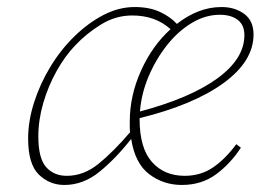

<svg xmlns="http://www.w3.org/2000/svg" viewBox="-20 -513 745 546"><path d="M89 -125Q89 -63 111 -38Q133 -13 170 -13Q218 -13 260 -47Q302 -81 350 -137Q349 -144 349 -151.5Q349 -159 349 -167Q349 -241 381 -312Q413 -383 465 -430Q422 -469 356 -469Q309 -469 267.5 -443.5Q226 -418 194 -384Q165 -354 141 -311Q117 -268 103 -220Q89 -172 89 -125ZM605 -471Q564 -471 525 -447.5Q486 -424 454.5 -384Q423 -344 402.5 -295.5Q382 -247 378 -196Q521 -234 598 -290Q675 -346 675 -413Q675 -442 656 -456.5Q637 -471 605 -471ZM497 13Q445 13 404.5 -17.5Q364 -48 353 -118Q310 -63 263.5 -25Q217 13 163 13Q121 13 90.5 -16.5Q60 -46 60 -119Q60 -169 77 -222Q94 -275 123.5 -323.5Q153 -372 192 -410Q231 -448 274.5 -470.5Q318 -493 363 -493Q405 -493 435 -479Q465 -465 483 -445Q512 -468 544 -480.5Q576 -493 610 -493Q648 -493 674.5 -473.5Q701 -454 701 -415Q701 -339 616 -277Q531 -215 377 -177V-174Q377 -92 412 -52.5Q447 -13 505 -13Q551 -13 586 -37Q621 -61 652 -103L665 -93Q635 -47 594 -17Q553 13 497 13Z"/></svg>

Font: Source Serif 4 SmText ExtraLight
Style: Italic
Weight: 200
Italic angle: -12°
Designer: Frank Grießhammer
Foundry: Adobe
Version: Version 4.005;hotconv 1.1.0;makeotfexe 2.6.0